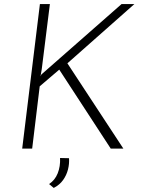

<svg xmlns="http://www.w3.org/2000/svg" viewBox="-20 -730 695 943"><path d="M185 -390 179 -355 183 -364 577 -710H640L311 -419L586 0H524L271 -388L175 -306L138 0H89L176 -710H225ZM244 193 221 174Q250 155 263.5 121Q277 87 275 46L319 47Q321 74 314 102Q307 130 290 154Q273 178 244 193Z"/></svg>

Font: Josefin Sans Thin Light
Style: Italic
Weight: 300
Italic angle: -7°
Version: Version 2.000